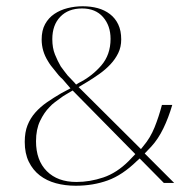

<svg xmlns="http://www.w3.org/2000/svg" viewBox="-20 -584 610 613"><path d="M205 -302 180 -331Q173 -337 167 -344Q161 -351 155 -359Q141 -375 133 -389Q113 -421 113 -458Q113 -487 124 -507Q135 -527 153.5 -539.5Q172 -552 195.5 -558Q219 -564 244 -564Q270 -564 292 -558Q314 -552 331 -539Q348 -526 357.5 -506Q367 -486 367 -458Q367 -434 357.5 -414.5Q348 -395 332.5 -378.5Q317 -362 298 -348.5Q279 -335 261 -324L231 -306L430 -108L438 -118Q460 -144 473.5 -177.5Q487 -211 497 -249H530Q518 -208 501.5 -174Q485 -140 463 -116L442 -94L536 0H503L426 -78L417 -70Q371 -25 324 -8Q277 9 222 9Q188 9 158.5 1Q129 -7 107 -24Q85 -41 72 -67.5Q59 -94 59 -131Q59 -162 68 -184.5Q77 -207 93 -225Q109 -243 130 -257.5Q151 -272 175 -286ZM223 -314 231 -319Q273 -340 303 -374.5Q333 -409 333 -460Q333 -502 309 -529.5Q285 -557 242 -557Q198 -557 172.5 -530.5Q147 -504 147 -459Q147 -431 155.5 -410Q164 -389 174 -372Q180 -364 185.5 -356.5Q191 -349 196 -343Q202 -337 207 -331.5Q212 -326 217 -321ZM212 -295 205 -291Q197 -286 189 -281.5Q181 -277 172 -270Q164 -264 155 -257.5Q146 -251 138 -242Q121 -225 108 -198Q95 -171 95 -133Q95 -72 129.5 -37.5Q164 -3 224 -3Q267 -3 310 -17.5Q353 -32 391 -70L412 -92Z"/></svg>

Font: UN Bangla Thin
Style: Regular
Weight: 100
Designer: Desinged by Rajon, Unicode developed by Rashed (IMGN)
Version: Version 2.000;March 19, 2023;FontCreator 14.0.0.2901 64-bit